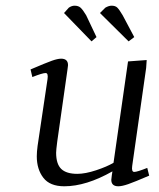

<svg xmlns="http://www.w3.org/2000/svg" viewBox="-20 -651 560 678"><path d="M87.9 -405.8Q142.6 -429.2 163.1 -436.5Q183.6 -443.8 195.8 -443.8Q220.2 -443.8 220.2 -420.9Q220.2 -419.4 219.7 -416.7Q219.2 -414.1 218.8 -409.4Q218.3 -404.8 217.8 -401.9L182.1 -150.9Q178.2 -120.6 178.2 -111.8Q178.2 -71.8 196.3 -54.4Q214.4 -37.1 252.9 -37.1Q281.2 -37.1 319.6 -49.8Q357.9 -62.5 380.9 -76.2L432.1 -434.1L498 -439L496.1 -411.1L446.8 -64.9Q443.8 -43.9 454.1 -43.9Q464.4 -43.9 500 -58.1L506.8 -30.8Q454.6 -8.3 432.6 -0.7Q410.6 6.8 397.9 6.8Q373 6.8 373 -16.1Q373 -19.5 375 -33.2L377 -45.9Q284.2 6.8 207 6.8Q156.2 6.8 133.1 -23.2Q109.9 -53.2 109.9 -99.1Q109.9 -114.7 112.8 -136.2L147.9 -372.1Q150.9 -393.1 141.1 -393.1Q129.9 -393.1 94.2 -378.9ZM206.1 -605 223.1 -624Q233.4 -630.9 243.2 -630.9Q256.8 -630.9 264.6 -623.8Q272.5 -616.7 284.2 -597.2L320.8 -520L303.2 -504.9ZM333 -605 352.1 -624Q364.3 -630.9 374 -630.9Q387.2 -630.9 394 -624.3Q400.9 -617.7 413.1 -597.2L454.1 -520L434.1 -504.9Z"/></svg>

Font: Dehuti
Style: Italic
Weight: 400
Version: Version 1.2